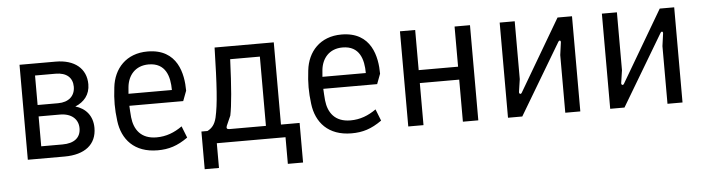

<svg xmlns="http://www.w3.org/2000/svg" viewBox="-43 -687 3686 1005"><g transform="rotate(-5 1800.0 -185.0)"><path d="M80 0H273C380 0 442 -49 442 -136C442 -200 405 -241 352 -256C399 -275 430 -312 430 -366C430 -449 369 -499 270 -499H80ZM268 -64H156V-221H268C329 -221 364 -188 364 -141C364 -91 329 -64 268 -64ZM264 -281H156V-436H264C322 -436 353 -407 353 -360C353 -312 320 -281 264 -281Z M762 10C820 10 866 -4 921 -43L897 -104C856 -75 813 -58 762 -58C680 -58 645 -109 638 -174C636 -195 635 -216 634 -235H917L937 -288C937 -375 912 -510 753 -510C641 -510 575 -436 564 -338C560 -305 558 -277 558 -249C558 -221 560 -194 564 -162C576 -64 639 10 762 10ZM635 -298 638 -333C644 -393 682 -442 753 -442C843 -442 863 -369 863 -298Z M998 130H1073V0H1434V140H1514V-68H1416V-500H1105C1100 -300 1094 -204 1078 -134C1069 -97 1053 -80 1030 -68H998ZM1144 -68C1133 -68 1128 -74 1133 -86L1156 -138C1167 -191 1175 -285 1181 -432H1337V-68Z M1781 10C1839 10 1885 -4 1940 -43L1916 -104C1875 -75 1832 -58 1781 -58C1699 -58 1664 -109 1657 -174C1655 -195 1654 -216 1653 -235H1936L1956 -288C1956 -375 1931 -510 1772 -510C1660 -510 1594 -436 1583 -338C1579 -305 1577 -277 1577 -249C1577 -221 1579 -194 1583 -162C1595 -64 1658 10 1781 10ZM1654 -298 1657 -333C1663 -393 1701 -442 1772 -442C1862 -442 1882 -369 1882 -298Z M2079 0H2159V-221H2366V0H2447V-500H2366V-289H2159V-500H2079Z M2603 0H2678L2899 -371C2906 -384 2915 -379 2913 -368L2904 -303V0H2983V-500H2907L2686 -124C2680 -114 2671 -120 2672 -129L2682 -196V-500H2603Z M3140 0H3215L3436 -371C3443 -384 3452 -379 3450 -368L3441 -303V0H3520V-500H3444L3223 -124C3217 -114 3208 -120 3209 -129L3219 -196V-500H3140Z"/></g></svg>

Font: Finlandica
Style: Regular
Weight: 400
Designer: Niklas Ekholm, Juho Hiilivirta, Jaakko Suomalainen
Foundry: Helsinki Type Studio
Version: Version 2.000;Glyphs 3.2 (3202)